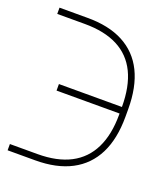

<svg xmlns="http://www.w3.org/2000/svg" viewBox="-105 -587 540 646"><g transform="rotate(20 165.0 -264.5)"><path d="M-2 -31.2H96.7Q167 -31.2 214.4 -55.9Q261.7 -80.6 285.6 -129.4Q309.6 -178.2 309.6 -250V-277.3Q309.6 -350.6 285.9 -399.4Q262.2 -448.2 214.8 -472.7Q167.5 -497.1 96.7 -497.1H-2V-519.5H96.7Q173.8 -520 226.3 -492.4Q278.8 -464.8 305.4 -410.9Q332 -356.9 332 -277.3V-250Q332 -171.4 305.2 -117.7Q278.3 -64 225.8 -36.4Q173.3 -8.8 96.7 -8.8H-2ZM84 -253.9V-277.3H318.4V-253.9Z"/></g></svg>

Font: Inter 28pt Thin
Style: Regular
Weight: 250
Designer: Rasmus Andersson
Foundry: rsms
Version: Version 4.001;git-66647c0bb